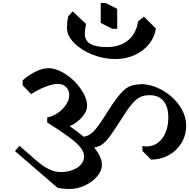

<svg xmlns="http://www.w3.org/2000/svg" viewBox="-20 -1252 1262 1281"><path d="M652 -1099V-1232H685L762 -1193V-1060H729ZM427 -1064Q427 -1105 435 -1143L465 -1176L554 -1092Q546 -1052 546 -1026Q546 -981 582.5 -959.5Q619 -938 693 -938Q780 -938 834.5 -983Q889 -1028 901 -1109L940 -1141L1020 -1062Q1012 -1005 975 -958.5Q938 -912 879 -885Q820 -858 749 -858Q671 -858 596 -888Q521 -918 474 -966Q427 -1014 427 -1064ZM1222 -414Q1222 -350 1190.5 -298Q1159 -246 1105.5 -216.5Q1052 -187 988 -187L930 -245V-278Q945 -275 959 -275Q1001 -275 1033.5 -299.5Q1066 -324 1084.5 -367.5Q1103 -411 1103 -468Q1103 -540 1070.5 -578.5Q1038 -617 978 -617Q941 -617 914 -603.5Q887 -590 858 -555.5Q829 -521 787 -453Q740 -379 712.5 -342Q685 -305 661.5 -288.5Q638 -272 608 -268Q660 -204 660 -153Q660 -113 628.5 -75.5Q597 -38 546.5 -14.5Q496 9 443 9Q425 9 401 6.5Q377 4 364 1L80 -244L110 -279L226 -178Q270 -141 308 -122.5Q346 -104 385 -104Q428 -104 464 -117.5Q500 -131 520.5 -155Q541 -179 541 -208Q541 -236 518.5 -266Q496 -296 443 -335.5Q390 -375 295 -435V-468Q333 -476 367 -499.5Q401 -523 421.5 -555Q442 -587 442 -617Q442 -651 421 -671.5Q400 -692 366 -692Q333 -692 284 -673.5Q235 -655 188 -624L131 -683V-716Q178 -756 222 -776.5Q266 -797 303 -797Q357 -797 418 -757Q479 -717 520 -657.5Q561 -598 561 -546Q561 -508 526 -469Q491 -430 445 -410Q492 -379 538 -340Q572 -344 600.5 -371.5Q629 -399 671 -465Q732 -563 768.5 -609Q805 -655 837 -672Q869 -689 915 -689L913 -691Q990 -691 1061.5 -651Q1133 -611 1177.5 -547Q1222 -483 1222 -414Z"/></svg>

Font: Inknut Antiqua Light
Style: Regular
Weight: 300
Designer: Claus Eggers Sørensen
Foundry: Claus Eggers Sørensen
Version: Version 1.003; ttfautohint (v1.8.2) -l 8 -r 50 -G 200 -x 14 